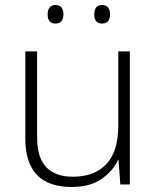

<svg xmlns="http://www.w3.org/2000/svg" viewBox="-20 -736 628 766"><path d="M498 -531V0H460L453 -98H451Q430 -53 384.5 -21.5Q339 10 266 10Q81 10 81 -183V-531H128V-188Q128 -107 164.5 -69Q201 -31 270 -31Q358 -31 405 -82Q452 -133 452 -236V-531ZM170 -679Q170 -696 178 -706Q186 -716 201 -716Q218 -716 225.5 -706Q233 -696 233 -679Q233 -662 225.5 -652Q218 -642 201 -642Q170 -642 170 -679ZM356 -679Q356 -696 363.5 -706Q371 -716 387 -716Q404 -716 411.5 -706Q419 -696 419 -679Q419 -662 411.5 -652Q404 -642 387 -642Q356 -642 356 -679Z"/></svg>

Font: Noto Sans Thaana ExtraLight
Style: Regular
Weight: 200
Designer: David Williams
Foundry: Google Inc.
Version: Version 3.001; ttfautohint (v1.8.4.7-5d5b)